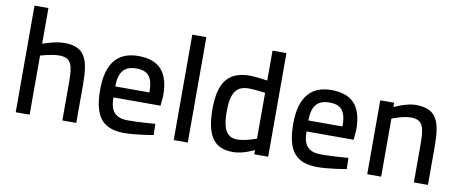

<svg xmlns="http://www.w3.org/2000/svg" viewBox="-64 -993 3069 1277"><g transform="rotate(10 1470.0 -354.5)"><path d="M175 0V-399C175 -399 247 -422 302 -422C383 -422 396 -373 396 -260V0H490V-261C490 -435 457 -510 319 -510C256 -510 175 -479 175 -479V-720H81V0Z M825 -76C736 -76 704 -120 704 -210H1022L1028 -279C1028 -439 959 -510 821 -510C688 -510 608 -432 608 -246C608 -73 662 10 812 11C897 11 1011 -10 1011 -10L1009 -85C1009 -85 902 -76 825 -76ZM703 -284C704 -385 743 -426 821 -426C901 -426 934 -388 934 -284Z M1148 0H1243V-712H1148Z M1786 -700H1692V-498C1682 -499 1615 -510 1574 -510C1427 -510 1366 -428 1366 -250C1366 -48 1435 10 1551 10C1618 10 1692 -29 1692 -29V0H1786ZM1564 -77C1504 -78 1462 -109 1462 -249C1462 -369 1493 -425 1580 -425C1622 -425 1681 -416 1692 -415V-106C1692 -106 1622 -78 1564 -77Z M2129 -76C2040 -76 2008 -120 2008 -210H2326L2332 -279C2332 -439 2263 -510 2125 -510C1992 -510 1912 -432 1912 -246C1912 -73 1966 10 2116 11C2201 11 2315 -10 2315 -10L2313 -85C2313 -85 2206 -76 2129 -76ZM2007 -284C2008 -385 2047 -426 2125 -426C2205 -426 2238 -388 2238 -284Z M2549 0V-392C2549 -392 2621 -422 2677 -422C2757 -422 2770 -373 2770 -260V0H2865V-261C2865 -435 2832 -510 2693 -510C2631 -510 2549 -470 2549 -470V-499H2455V0Z"/></g></svg>

Font: TitilliumText22L
Style: 600 wt
Weight: 600
Designer: Campivisivi
Foundry: Campivisivi
Version: 1.000